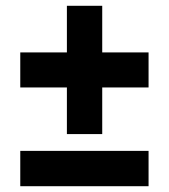

<svg xmlns="http://www.w3.org/2000/svg" viewBox="-20 -643 583 663"><path d="M493 -341H333V-180H211V-341H50V-462H211V-623H333V-462H493ZM493 0H50V-122H493Z"/></svg>

Font: Viga
Style: Regular
Weight: 400
Designer: Oscar Yáñez
Foundry: Fontstage
Version: Version 1.001